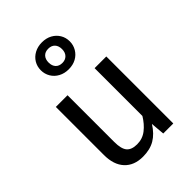

<svg xmlns="http://www.w3.org/2000/svg" viewBox="-243 -946 1068 1068"><g transform="rotate(-45 291.0 -412.0)"><path d="M395 -527H487V0H408L401 -82Q371 -34 332 -11Q293 12 237 12Q168 12 129 -30Q90 -72 90 -149V-527H182V-159Q182 -105 201 -82.5Q220 -60 263 -60Q306 -60 338.5 -85.5Q371 -111 395 -151ZM289 -836Q323 -836 348.5 -822Q374 -808 388.5 -784Q403 -760 403 -730Q403 -701 388.5 -676.5Q374 -652 348.5 -638Q323 -624 289 -624Q256 -624 230 -638Q204 -652 189.5 -676.5Q175 -701 175 -730Q175 -760 189.5 -784Q204 -808 230 -822Q256 -836 289 -836ZM289 -786Q264 -786 250 -771Q236 -756 236 -730Q236 -704 250 -689Q264 -674 289 -674Q313 -674 327.5 -689Q342 -704 342 -730Q342 -756 328 -771Q314 -786 289 -786Z"/></g></svg>

Font: Fira Sans Variable
Style: Regular
Weight: 400
Designer: Carrois Corporate & Edenspiekermann AG
Foundry: Carrois Corporate GbR & Edenspiekermann AG
Version: Version 4.202